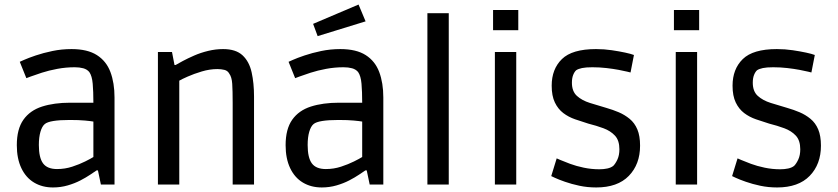

<svg xmlns="http://www.w3.org/2000/svg" viewBox="-20 -812 3688 845"><path d="M213 13Q166 13 130 -8.5Q94 -30 74 -72Q54 -114 54 -173Q54 -244 83 -285Q112 -326 165 -343Q218 -360 289 -360H391Q391 -409 388 -443.5Q385 -478 373 -495Q363 -507 346.5 -511.5Q330 -516 309 -516Q270 -516 232.5 -509Q195 -502 164 -492Q133 -482 114.5 -475Q96 -468 96 -468L67 -540Q67 -540 86 -548.5Q105 -557 137.5 -568Q170 -579 210.5 -587.5Q251 -596 295 -596Q365 -596 406.5 -569.5Q448 -543 466 -495Q484 -447 484 -383V0H424L411 -62H405Q396 -56 377.5 -43.5Q359 -31 334 -18Q309 -5 278 4Q247 13 213 13ZM231 -68Q266 -68 298 -78.5Q330 -89 355 -101.5Q380 -114 391 -121V-277Q380 -279 354 -281.5Q328 -284 287 -284Q198 -284 177 -266Q165 -256 158 -232Q151 -208 151 -174Q151 -118 169.5 -93Q188 -68 231 -68Z M675 0V-583H737L748 -526H753Q763 -532 784.5 -543.5Q806 -555 834.5 -567.5Q863 -580 896 -588Q929 -596 962 -596Q1018 -596 1047.5 -568.5Q1077 -541 1087.5 -493.5Q1098 -446 1098 -387V0H1004V-358Q1004 -414 1002 -443.5Q1000 -473 989 -488Q982 -501 967.5 -504.5Q953 -508 937 -508Q903 -508 868 -497.5Q833 -487 806 -475Q779 -463 769 -457V0Z M1396 13Q1349 13 1313 -8.5Q1277 -30 1257 -72Q1237 -114 1237 -173Q1237 -244 1266 -285Q1295 -326 1348 -343Q1401 -360 1472 -360H1574Q1574 -409 1571 -443.5Q1568 -478 1556 -495Q1546 -507 1529.5 -511.5Q1513 -516 1492 -516Q1453 -516 1415.5 -509Q1378 -502 1347 -492Q1316 -482 1297.5 -475Q1279 -468 1279 -468L1250 -540Q1250 -540 1269 -548.5Q1288 -557 1320.5 -568Q1353 -579 1393.5 -587.5Q1434 -596 1478 -596Q1548 -596 1589.5 -569.5Q1631 -543 1649 -495Q1667 -447 1667 -383V0H1607L1594 -62H1588Q1579 -56 1560.5 -43.5Q1542 -31 1517 -18Q1492 -5 1461 4Q1430 13 1396 13ZM1414 -68Q1449 -68 1481 -78.5Q1513 -89 1538 -101.5Q1563 -114 1574 -121V-277Q1563 -279 1537 -281.5Q1511 -284 1470 -284Q1381 -284 1360 -266Q1348 -256 1341 -232Q1334 -208 1334 -174Q1334 -118 1352.5 -93Q1371 -68 1414 -68ZM1378 -653 1358 -707 1558 -792 1589 -718Z M1861 0V-754H1955V0Z M2158 0V-583H2252V0ZM2150 -679V-768H2261V-679Z M2604 13Q2565 13 2530 5.5Q2495 -2 2466.5 -12Q2438 -22 2422 -29.5Q2406 -37 2406 -37L2430 -115Q2430 -115 2446 -108Q2462 -101 2489 -91Q2516 -81 2549.5 -74Q2583 -67 2618 -67Q2637 -67 2653 -70.5Q2669 -74 2679 -82Q2689 -92 2697.5 -110.5Q2706 -129 2706 -155Q2706 -194 2686.5 -215Q2667 -236 2636 -247.5Q2605 -259 2569 -268Q2540 -277 2511 -287Q2482 -297 2459 -314.5Q2436 -332 2422 -361Q2408 -390 2408 -435Q2408 -508 2453 -552Q2498 -596 2603 -596Q2639 -596 2672.5 -591Q2706 -586 2731.5 -580.5Q2757 -575 2770 -570L2755 -493Q2755 -493 2741 -496.5Q2727 -500 2703 -504.5Q2679 -509 2649 -512.5Q2619 -516 2587 -516Q2558 -516 2541.5 -512.5Q2525 -509 2516 -503Q2508 -496 2502.5 -482Q2497 -468 2497 -448Q2497 -410 2519 -390Q2541 -370 2576 -359Q2611 -348 2649 -337Q2677 -329 2703 -318Q2729 -307 2751 -289Q2773 -271 2785 -242.5Q2797 -214 2797 -171Q2797 -89 2747.5 -38Q2698 13 2604 13Z M2954 0V-583H3048V0ZM2946 -679V-768H3057V-679Z M3400 13Q3361 13 3326 5.5Q3291 -2 3262.5 -12Q3234 -22 3218 -29.5Q3202 -37 3202 -37L3226 -115Q3226 -115 3242 -108Q3258 -101 3285 -91Q3312 -81 3345.5 -74Q3379 -67 3414 -67Q3433 -67 3449 -70.5Q3465 -74 3475 -82Q3485 -92 3493.5 -110.5Q3502 -129 3502 -155Q3502 -194 3482.5 -215Q3463 -236 3432 -247.5Q3401 -259 3365 -268Q3336 -277 3307 -287Q3278 -297 3255 -314.5Q3232 -332 3218 -361Q3204 -390 3204 -435Q3204 -508 3249 -552Q3294 -596 3399 -596Q3435 -596 3468.5 -591Q3502 -586 3527.5 -580.5Q3553 -575 3566 -570L3551 -493Q3551 -493 3537 -496.5Q3523 -500 3499 -504.5Q3475 -509 3445 -512.5Q3415 -516 3383 -516Q3354 -516 3337.5 -512.5Q3321 -509 3312 -503Q3304 -496 3298.5 -482Q3293 -468 3293 -448Q3293 -410 3315 -390Q3337 -370 3372 -359Q3407 -348 3445 -337Q3473 -329 3499 -318Q3525 -307 3547 -289Q3569 -271 3581 -242.5Q3593 -214 3593 -171Q3593 -89 3543.5 -38Q3494 13 3400 13Z"/></svg>

Font: Ruda Medium
Style: Regular
Weight: 500
Version: Version 2.001